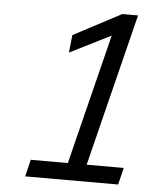

<svg xmlns="http://www.w3.org/2000/svg" viewBox="-51 -754 679 800"><g transform="rotate(5 288.0 -354.5)"><path d="M472.7 0H84L101.1 -70.8H256.3L392.1 -615.7L220.7 -529.8L228.5 -603.5L428.2 -709H494.1L335 -70.8H490.2Z"/></g></svg>

Font: Lesson One Light
Style: Italic
Weight: 300
Italic angle: -14°
Designer: But Ko, Victor Gaultney, Annie Olsen, Julie Remington, Don Collingsworth, Eric Hays, Becca Hirsbrunner
Version: Version 1.100